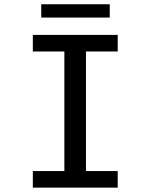

<svg xmlns="http://www.w3.org/2000/svg" viewBox="-20 -860 690 880"><path d="M130.5 0V-76H275V-624H130.5V-700H519.5V-624H374V-76H519.5V0ZM169 -779.5V-840.5H483V-779.5Z"/></svg>

Font: Trispace Thin
Style: Regular
Weight: 400
Version: Version 1.210